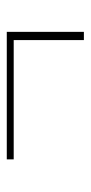

<svg xmlns="http://www.w3.org/2000/svg" viewBox="130 -488 269 569"><g transform="rotate(-90 264.5 -203.5)"><path d="M430.2 -89.4V-297.4H76.7V-317.9H454.6V-89.4Z"/></g></svg>

Font: Elstob ExtraLight
Style: Italic
Weight: 200
Italic angle: -20°
Designer: Peter S. Baker
Version: Version 1.015